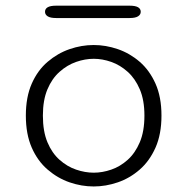

<svg xmlns="http://www.w3.org/2000/svg" viewBox="-20 -646 659 676"><path d="M310 10.5Q267 10.5 225 -4Q183 -18.5 147.8 -48.8Q112.5 -79 91.8 -126.2Q71 -173.5 71 -239Q71 -304.5 91.8 -351.5Q112.5 -398.5 147.8 -428.5Q183 -458.5 225 -473Q267 -487.5 310 -487.5Q352.5 -487.5 394.8 -473Q437 -458.5 471.8 -428.5Q506.5 -398.5 527.5 -351.5Q548.5 -304.5 548.5 -239Q548.5 -173.5 527.5 -126.2Q506.5 -79 471.8 -48.8Q437 -18.5 394.8 -4Q352.5 10.5 310 10.5ZM310 -38Q340.5 -38 371.8 -48.8Q403 -59.5 429.5 -83.2Q456 -107 472.2 -145.2Q488.5 -183.5 488.5 -239Q488.5 -293.5 472.2 -331.5Q456 -369.5 429.5 -393.2Q403 -417 371.8 -428Q340.5 -439 310 -439Q279.5 -439 248 -428Q216.5 -417 189.8 -393.2Q163 -369.5 147 -331.5Q131 -293.5 131 -239Q131 -183.5 147 -145.2Q163 -107 189.8 -83.2Q216.5 -59.5 248 -48.8Q279.5 -38 310 -38ZM138.5 -604.5Q138.5 -615 148 -620.5Q157.5 -626 177.5 -626H436.5Q456.5 -626 466 -620.5Q475.5 -615 475.5 -604.5Q475.5 -594.5 466 -588.5Q456.5 -582.5 436.5 -582.5H177.5Q157.5 -582.5 148 -588.5Q138.5 -594.5 138.5 -604.5Z"/></svg>

Font: Sono Monospace Light
Style: Regular
Weight: 300
Version: Version 2.112